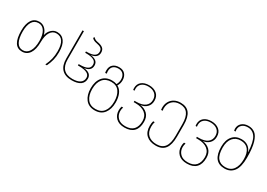

<svg xmlns="http://www.w3.org/2000/svg" viewBox="4 -1780 4213 3035"><g transform="rotate(30 2110.5 -262.5)"><path d="M60 -273Q60 -398 106 -468Q152 -538 240 -538Q300 -538 343 -498.5Q386 -459 403 -394H406Q420 -456 464.5 -497Q509 -538 566 -538Q653 -538 701 -471.5Q749 -405 749 -277Q749 -197 733.5 -133.5Q718 -70 685 0H657Q691 -71 706.5 -135.5Q722 -200 722 -277Q722 -513 565 -513Q498 -513 458 -450Q418 -387 418 -274Q418 -134 369 -62Q320 10 234 10Q60 10 60 -273ZM391 -274Q391 -386 351 -449.5Q311 -513 241 -513Q164 -513 125.5 -449Q87 -385 87 -272Q87 -148 124 -81.5Q161 -15 234 -15Q308 -15 349.5 -83Q391 -151 391 -274Z M897 -245V-760H923V-245Q923 -131 977.5 -73Q1032 -15 1139 -15Q1233 -15 1279.5 -48.5Q1326 -82 1326 -141Q1326 -243 1133 -243H1111V-268H1133Q1222 -268 1267.5 -292.5Q1313 -317 1313 -371Q1313 -425 1267.5 -449.5Q1222 -474 1133 -474H1111V-499H1132Q1302 -499 1302 -601Q1302 -645 1274.5 -665.5Q1247 -686 1190 -696Q1130 -706 1102 -741L1116 -763Q1145 -729 1192 -721Q1259 -710 1294 -683.5Q1329 -657 1329 -601Q1329 -551 1294.5 -521.5Q1260 -492 1201 -487Q1266 -481 1303 -453Q1340 -425 1340 -372Q1340 -320 1305.5 -290.5Q1271 -261 1210 -256Q1353 -245 1353 -140Q1353 -68 1298.5 -29Q1244 10 1139 10Q1021 10 959 -54.5Q897 -119 897 -245Z M1466 -34Q1466 -161 1527.5 -234.5Q1589 -308 1699 -308Q1747 -308 1787 -293Q1814 -339 1814 -390Q1814 -449 1782.5 -485Q1751 -521 1693 -521Q1634 -521 1600 -491Q1566 -461 1566 -402Q1566 -377 1570 -357H1543Q1539 -373 1539 -402Q1539 -471 1581 -508.5Q1623 -546 1693 -546Q1764 -546 1802.5 -503Q1841 -460 1841 -390Q1841 -332 1809 -282Q1866 -252 1894 -186.5Q1922 -121 1922 -34Q1922 88 1864 164Q1806 240 1693 240Q1583 240 1524.5 164.5Q1466 89 1466 -34ZM1895 -34Q1895 -146 1847 -214.5Q1799 -283 1699 -283Q1601 -283 1547 -217.5Q1493 -152 1493 -34Q1493 80 1544 147.5Q1595 215 1693 215Q1794 215 1844.5 147.5Q1895 80 1895 -34Z M2024 45Q2024 6 2035 -25H2063Q2051 13 2051 45Q2051 117 2098.5 166Q2146 215 2238 215Q2338 215 2387 161Q2436 107 2436 8Q2436 -83 2372.5 -132.5Q2309 -182 2200 -182H2165V-207H2201Q2305 -207 2358.5 -249Q2412 -291 2412 -364Q2412 -434 2365.5 -473Q2319 -512 2243 -512Q2169 -512 2126 -475.5Q2083 -439 2083 -377Q2083 -360 2086 -345H2061Q2058 -359 2058 -377Q2058 -453 2109.5 -494.5Q2161 -536 2245 -536Q2330 -536 2384.5 -491.5Q2439 -447 2439 -364Q2439 -292 2393.5 -247Q2348 -202 2280 -195Q2361 -184 2412 -133.5Q2463 -83 2463 8Q2463 122 2405.5 181Q2348 240 2238 240Q2134 240 2079 185Q2024 130 2024 45Z M2571 14Q2571 -37 2583 -74H2611Q2598 -40 2598 14Q2598 113 2654.5 164Q2711 215 2808 215Q2909 215 2957 149.5Q3005 84 3005 -52V-266Q3005 -394 2958.5 -457.5Q2912 -521 2816 -521Q2731 -521 2678 -470Q2625 -419 2625 -332Q2625 -310 2629 -292H2601Q2598 -310 2598 -332Q2598 -396 2625.5 -444.5Q2653 -493 2702 -519.5Q2751 -546 2816 -546Q2926 -546 2978.5 -476Q3031 -406 3031 -266V-52Q3031 96 2977 168Q2923 240 2808 240Q2697 240 2634 182Q2571 124 2571 14Z M3163 45Q3163 6 3174 -25H3202Q3190 13 3190 45Q3190 117 3237.5 166Q3285 215 3377 215Q3477 215 3526 161Q3575 107 3575 8Q3575 -83 3511.5 -132.5Q3448 -182 3339 -182H3304V-207H3340Q3444 -207 3497.5 -249Q3551 -291 3551 -364Q3551 -434 3504.5 -473Q3458 -512 3382 -512Q3308 -512 3265 -475.5Q3222 -439 3222 -377Q3222 -360 3225 -345H3200Q3197 -359 3197 -377Q3197 -453 3248.5 -494.5Q3300 -536 3384 -536Q3469 -536 3523.5 -491.5Q3578 -447 3578 -364Q3578 -292 3532.5 -247Q3487 -202 3419 -195Q3500 -184 3551 -133.5Q3602 -83 3602 8Q3602 122 3544.5 181Q3487 240 3377 240Q3273 240 3218 185Q3163 130 3163 45Z M3715 -264Q3715 -388 3774.5 -458Q3834 -528 3937 -528Q4008 -528 4056 -494.5Q4104 -461 4123 -404H4127Q4118 -588 4068 -664Q4018 -740 3929 -740Q3864 -740 3826 -706.5Q3788 -673 3788 -617Q3788 -606 3792 -584H3766Q3761 -604 3761 -618Q3761 -684 3807.5 -724.5Q3854 -765 3929 -765Q3997 -765 4047 -727Q4097 -689 4126.5 -590Q4156 -491 4156 -318Q4156 -148 4097 -69Q4038 10 3931 10Q3715 10 3715 -264ZM4124 -272Q4124 -383 4076.5 -443Q4029 -503 3936 -503Q3848 -503 3795 -441.5Q3742 -380 3742 -264Q3742 -135 3790 -75Q3838 -15 3931 -15Q4025 -15 4074.5 -83.5Q4124 -152 4124 -272Z"/></g></svg>

Font: Noto Sans Georgian Thin
Style: Regular
Weight: 250
Designer: Monotype Design team
Foundry: Monotype Imaging Inc.
Version: Version 1.000